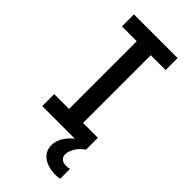

<svg xmlns="http://www.w3.org/2000/svg" viewBox="-294 -800 1088 1088"><g transform="rotate(45 250.0 -256.0)"><path d="M75 0V-96H194V-639H75V-735H425V-639H306V-96H425V0ZM401 223Q386 223 370.5 220.5Q355 218 340 213Q325 208 311.5 199.5Q298 191 288 179Q278 167 273 152Q268 137 268 121Q268 91 282.5 63.5Q297 36 319 15Q341 -6 368.5 -20Q396 -34 425 -41V0Q411 8 400 19Q389 30 380.5 43Q372 56 366 71Q360 86 360 102Q360 111 364 120Q368 129 375.5 134.5Q383 140 392.5 142Q402 144 411 144Q418 144 424.5 143Q431 142 438 140V219Q429 221 420 222Q411 223 401 223Z"/></g></svg>

Font: Iosevka
Style: Bold
Weight: 700
Monospace: yes
Designer: Belleve Invis
Foundry: Belleve Invis
Version: Version 32.5.0; ttfautohint (v1.8.4)